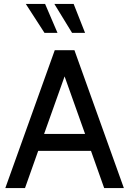

<svg xmlns="http://www.w3.org/2000/svg" viewBox="-20 -955 656 975"><path d="M442 -189H174L107 0H7L258 -700H358L609 0H509ZM412 -275 308 -567 204 -275ZM206 -788 111 -935H209L272 -788ZM346 -788 256 -935H354L412 -788Z"/></svg>

Font: Cabin
Style: Regular
Weight: 400
Designer: Pablo Impallari
Foundry: Pablo Impallari. http://www.impallari.com Igino Marini. http://www.ikern.com
Version: Version 2.001